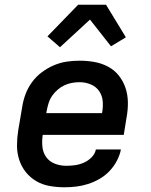

<svg xmlns="http://www.w3.org/2000/svg" viewBox="-20 -785 640 813"><path d="M253 8Q221 8 190 2.5Q159 -3 133.5 -18Q108 -33 89.5 -56Q71 -79 61.5 -108Q52 -137 52 -168.5Q52 -200 57 -232L74 -332Q78 -359 88 -386Q98 -413 115.5 -437Q133 -461 157 -479Q181 -497 208 -508.5Q235 -520 262.5 -524Q290 -528 317 -528Q349 -528 380 -522.5Q411 -517 438 -502.5Q465 -488 483.5 -464.5Q502 -441 511.5 -412.5Q521 -384 521.5 -352Q522 -320 516 -288L504 -214H161Q157 -189 159.5 -164Q162 -139 175.5 -120Q189 -101 212 -92Q235 -83 260 -83Q279 -83 297.5 -85.5Q316 -88 334.5 -96Q353 -104 367.5 -118.5Q382 -133 386 -152H492Q487 -127 474.5 -103.5Q462 -80 443.5 -60.5Q425 -41 401.5 -27.5Q378 -14 353 -6Q328 2 303 5Q278 8 253 8ZM176 -306H412Q417 -331 415 -355.5Q413 -380 400 -399Q387 -418 364.5 -427.5Q342 -437 317 -437Q301 -437 284.5 -434Q268 -431 253 -424Q238 -417 224.5 -405.5Q211 -394 201 -379.5Q191 -365 186 -349Q181 -333 178 -317ZM234 -585 181 -631 311 -765H429L513 -627L450 -589L361 -702Z"/></svg>

Font: Iosevka SmBd Ex Obl
Style: Regular
Weight: 600
Width: 7
Italic angle: -9°
Monospace: yes
Designer: Belleve Invis
Foundry: Belleve Invis
Version: Version 32.5.0; ttfautohint (v1.8.4)